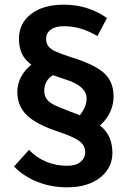

<svg xmlns="http://www.w3.org/2000/svg" viewBox="-20 -742 543 820"><path d="M40 -31 104 -102Q135 -69 177 -51.5Q219 -34 267 -34Q304 -34 324 -50.5Q344 -67 344 -92Q344 -119 321.5 -137.5Q299 -156 231 -179Q136 -210 95 -249.5Q54 -289 54 -349Q54 -416 114 -466Q86 -486 73.5 -513Q61 -540 61 -577Q61 -642 112.5 -682Q164 -722 253 -722Q356 -722 437 -665L396 -588Q358 -610 324 -620Q290 -630 252 -630Q216 -630 196.5 -615Q177 -600 177 -577Q177 -557 186.5 -544.5Q196 -532 219 -521.5Q242 -511 289 -496Q385 -466 425 -429.5Q465 -393 465 -329Q465 -295 450 -263Q435 -231 407 -206Q460 -165 460 -89Q460 -47 436.5 -13.5Q413 20 369.5 39Q326 58 267 58Q199 58 140.5 35Q82 12 40 -31ZM350 -322Q350 -367 282 -395Q251 -406 206 -421Q169 -398 169 -353Q169 -331 182.5 -315Q196 -299 231 -285L284 -264L321 -250Q350 -286 350 -322Z"/></svg>

Font: Niramit SemiBold
Style: Regular
Weight: 600
Designer: Katatrad Aksorn Co.,Ltd.
Foundry: Cadson Demak Co.,Ltd.
Version: Version 1.001; ttfautohint (v1.6)